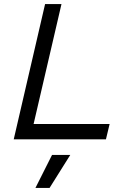

<svg xmlns="http://www.w3.org/2000/svg" viewBox="-20 -680 626 937"><path d="M144 -75H515L497 0H47L200 -660H280ZM323 76 222 237H153L234 76Z"/></svg>

Font: Elaine Sans
Style: Italic
Weight: 400
Italic angle: -13°
Designer: Wei Huang
Foundry: Wei Huang
Version: Version 2.001;December 24, 2019;FontCreator 12.0.0.2547 64-b